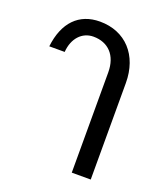

<svg xmlns="http://www.w3.org/2000/svg" viewBox="-116 -681 656 761"><g transform="rotate(20 212.5 -300.5)"><path d="M275 -423V0H355V-407C355 -524 284 -601 176 -601C88 -601 32 -544 20 -440H85C89 -498 124 -536 172 -536C234 -536 275 -495 275 -423Z"/></g></svg>

Font: Vanilla Cream Book
Style: Regular
Weight: 400
Designer: Jeremy Tribby, Jinavaṁso
Foundry: Tribby Type
Version: Version 1.422;Glyphs 3.1.2 (3151)